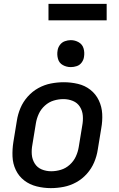

<svg xmlns="http://www.w3.org/2000/svg" viewBox="-20 -962 616 990"><path d="M242 8Q275 8 308.5 1.5Q342 -5 373 -22Q404 -39 428 -66Q452 -93 465.5 -125Q479 -157 484 -190L502 -300Q509 -338 507 -375Q505 -412 489.5 -444.5Q474 -477 446 -499Q418 -521 382 -529.5Q346 -538 309 -538Q276 -538 242.5 -531.5Q209 -525 178 -508Q147 -491 123 -464Q99 -437 85.5 -405Q72 -373 67 -340L49 -230Q43 -192 44.5 -155Q46 -118 61.5 -85.5Q77 -53 105 -31.5Q133 -10 169 -1Q205 8 242 8ZM244 -79Q218 -79 195 -88.5Q172 -98 159 -119Q146 -140 144 -165Q142 -190 147 -216L165 -326Q169 -351 180 -375Q191 -399 211.5 -417.5Q232 -436 257 -443.5Q282 -451 307 -451Q333 -451 356 -441.5Q379 -432 392 -411.5Q405 -391 407 -365.5Q409 -340 404 -314L386 -204Q382 -179 371 -155Q360 -131 339.5 -112.5Q319 -94 294 -86.5Q269 -79 244 -79ZM345 -616Q360 -616 375.5 -621Q391 -626 401 -639.5Q411 -653 413 -668Q417 -691 411 -712Q405 -733 386 -744Q367 -755 345 -755Q330 -755 314.5 -749.5Q299 -744 289 -730.5Q279 -717 277 -702Q273 -680 279 -658.5Q285 -637 304 -626.5Q323 -616 345 -616ZM230 -857H530V-942H230Z"/></svg>

Font: Iosevka Sparkle Medium Oblique
Style: Regular
Weight: 500
Italic angle: -9°
Designer: Belleve Invis
Foundry: Belleve Invis
Version: Version 4.5.0; ttfautohint (v1.8.3)